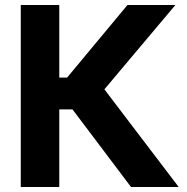

<svg xmlns="http://www.w3.org/2000/svg" viewBox="-20 -747 748 767"><path d="M693.8 0H503.4L269.5 -310.1H216.8V0H63V-727.1H216.8V-437H248L489.3 -727.1H680.7L397 -390.1Z"/></svg>

Font: My Font
Style: Bold
Weight: 500
Designer: Rasmus Andersson
Foundry: rsms
Version: Version 0.001